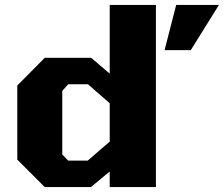

<svg xmlns="http://www.w3.org/2000/svg" viewBox="-20 -757 906 777"><path d="M161 0 50 -111V-411L161 -523H349L424 -459V-737H611V0H424V-63L348 0ZM646 -554 693 -737H866L752 -554ZM256 -107H335L424 -184V-339L336 -416H256L232 -389V-132Z"/></svg>

Font: Tomorrow
Style: Bold
Weight: 700
Designer: Tony de Marco, Monica Rizzolli
Foundry: Just in Type
Version: Version 2.002